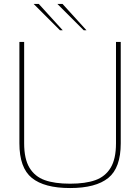

<svg xmlns="http://www.w3.org/2000/svg" viewBox="-20 -944 708 970"><path d="M78 -220V-732H102V-220Q102 -141 129 -96.5Q156 -52 206 -34Q256 -16 334 -16Q412 -16 462 -34Q512 -52 539 -96.5Q566 -141 566 -220V-732H590V-220Q590 -96 527 -45Q464 6 334 6Q204 6 141 -45Q78 -96 78 -220ZM150 -924H176L297 -791H283ZM270 -924H296L417 -791H403Z"/></svg>

Font: Exo Thin
Style: Regular
Weight: 250
Designer: Natanael Gama
Foundry: Natanael Gama
Version: Version 1.500; ttfautohint (v1.6)